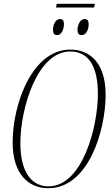

<svg xmlns="http://www.w3.org/2000/svg" viewBox="-20 -987 591 1018"><path d="M483 -967H281L277 -947H479ZM413 -801C438 -801 450 -832 450 -857C450 -880 442 -886 428 -886C403 -886 391 -850 391 -830C391 -806 400 -801 413 -801ZM283 -801C307 -801 319 -832 319 -859C319 -880 311 -886 297 -886C272 -886 261 -850 261 -830C261 -806 270 -801 283 -801ZM236 11C450 11 540 -297 540 -484C540 -660 451 -724 353 -724C149 -724 47 -433 47 -232C47 -64 131 11 236 11ZM237 1C151 1 88 -69 88 -229C88 -411 177 -714 352 -714C440 -714 499 -650 499 -489C499 -314 417 1 237 1Z"/></svg>

Font: Noto Serif Display ExtraCondensed ExtraLight
Style: Italic
Weight: 200
Width: 2
Italic angle: -12°
Designer: Monotype Design Team
Foundry: Monotype Imaging Inc.
Version: Version 2.009